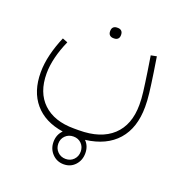

<svg xmlns="http://www.w3.org/2000/svg" viewBox="-133 -551 921 976"><g transform="rotate(20 327.0 -63.0)"><path d="M317 310Q280 310 255 284Q230 258 230 220Q230 181 256 155Q156 140 102 76.5Q48 13 48 -90Q48 -137 60.5 -188Q73 -239 95 -290L123 -279Q101 -230 89.5 -183Q78 -136 78 -95Q78 8 137.5 64.5Q197 121 304 121H330Q449 121 512.5 62Q576 3 576 -106Q576 -122 575 -138.5Q574 -155 571.5 -175Q569 -195 565.5 -220.5Q562 -246 557 -279L544 -362L575 -368L588 -285Q593 -252 596.5 -226Q600 -200 602.5 -179Q605 -158 606 -140Q607 -122 607 -106Q607 8 548 75Q489 142 377 156Q402 181 402 220Q402 258 378 284Q354 310 317 310ZM317 281Q343 281 360 263.5Q377 246 377 220Q377 194 360 177Q343 160 317 160Q291 160 273.5 177Q256 194 256 220Q256 246 273.5 263.5Q291 281 317 281ZM335 -379Q323 -379 315.5 -386Q308 -393 308 -407Q308 -422 315.5 -429Q323 -436 335 -436H340Q352 -436 359.5 -429Q367 -422 367 -407Q367 -393 359.5 -386Q352 -379 340 -379Z"/></g></svg>

Font: IBM Plex Sans Arabic ExtraLight
Style: Regular
Weight: 200
Designer: Mike Abbink, Paul van der Laan, Pieter van Rosmalen, Wael Morcos, Khajak Apelian
Foundry: Bold Monday
Version: Version 1.1